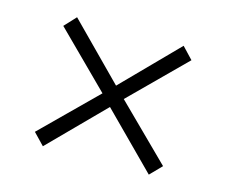

<svg xmlns="http://www.w3.org/2000/svg" viewBox="-68 -645 686 583"><g transform="rotate(15 275.5 -353.5)"><path d="M442.9 -556.2 477.1 -520 309.1 -353 477.1 -187 441.9 -150.9 274.9 -318.8 108.9 -150.9 74.2 -187 242.2 -353 74.2 -520 107.9 -556.2 275.9 -386.2Z"/></g></svg>

Font: Droid Sans TV
Style: Regular
Weight: 300
Version: Version 1.00